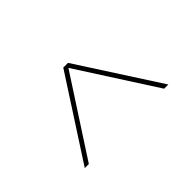

<svg xmlns="http://www.w3.org/2000/svg" viewBox="-49 -838 502 502"><g transform="rotate(-45 202.0 -587.0)"><path d="M48 -474.5 194 -700H211.5L357 -474.5H341.5L203 -690L63 -474.5Z"/></g></svg>

Font: Imbue 100pt ExtraBold
Style: Regular
Weight: 800
Designer: Tyler Finck
Foundry: Etcetera Type Company
Version: Version 1.102; ttfautohint (v1.8.3)